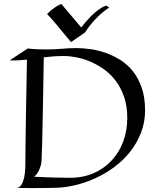

<svg xmlns="http://www.w3.org/2000/svg" viewBox="-20 -949 791 970"><path d="M712.9 -392.1Q712.9 -331.5 692.6 -279.1Q672.4 -226.6 637.9 -182.9Q603.5 -139.2 557.6 -105.2Q511.7 -71.3 460.2 -47.9Q408.7 -24.4 354.7 -12.2Q300.8 0 250 0Q245.1 0.5 232.2 0.5Q219.2 0.5 202.1 0.7Q185.1 1 165 1Q145 1 126 1Q106.9 1 90.3 0.7Q73.7 0.5 63 0Q71.3 0 77.6 -4.4Q84 -8.8 88.6 -16.1Q93.3 -23.4 96.4 -33Q99.6 -42.5 102.1 -52.2Q106.9 -75.7 107.9 -105Q107.9 -141.1 108.9 -212.4Q109.4 -242.7 109.9 -283.9Q110.4 -325.2 111.3 -378.7Q112.3 -432.1 113.5 -499Q114.7 -565.9 116.2 -647.9Q94.7 -645.5 73.5 -644.3Q52.2 -643.1 28.8 -644L120.1 -704.1Q142.6 -701.2 166.5 -700.2Q190.4 -699.2 213.9 -699.2Q256.8 -699.2 293.2 -702.6Q329.6 -706.1 365.2 -706.1Q397.5 -706.1 435.8 -700.9Q474.1 -695.8 512.7 -682.4Q551.3 -668.9 587.4 -646.5Q623.5 -624 651.4 -589.1Q679.2 -554.2 696 -505.6Q712.9 -457 712.9 -392.1ZM189.9 -134.8Q188.5 -119.6 183.6 -105.5Q179.7 -93.3 172.1 -79.6Q164.6 -65.9 151.9 -56.2Q219.7 -52.7 263.7 -51.8Q307.6 -50.8 334 -50.8Q401.4 -50.8 455.1 -75Q508.8 -99.1 546.1 -140.4Q583.5 -181.6 603.3 -236.3Q623 -291 623 -352.1Q623 -412.1 607.2 -458.7Q591.3 -505.4 564.9 -540.3Q538.6 -575.2 504.9 -599.1Q471.2 -623 435.8 -637.9Q400.4 -652.8 365.7 -659.4Q331.1 -666 303.2 -666Q274.4 -666 249.5 -664.1Q224.6 -662.1 201.2 -659.2Q199.7 -570.3 198.5 -500.7Q197.3 -431.2 196.3 -377.7Q195.3 -324.2 194.3 -285.4Q193.4 -246.6 192.9 -219.7Q190.9 -156.7 189.9 -134.8ZM217.8 -877.9Q222.7 -882.3 228.3 -887.9Q233.9 -893.6 241.9 -900.1Q250 -906.7 261.5 -914.3Q272.9 -921.9 289.6 -929.2Q315.4 -898.9 341.8 -867.7Q368.2 -836.4 390.6 -810.1Q428.7 -859.9 460.9 -886.7Q493.2 -913.6 516.6 -920.9L531.7 -911.1Q495.1 -886.7 463.9 -854Q432.6 -821.3 409.7 -785.2L338.9 -736.3Q323.2 -754.4 306.2 -775.4Q289.1 -796.4 272.9 -815.9Q256.8 -835.4 242.4 -851.8Q228 -868.2 217.8 -877.9Z"/></svg>

Font: Quintessential
Style: Regular
Weight: 400
Designer: Astigmatic (AOETI)
Foundry: Astigmatic (AOETI)
Version: Version 1.000